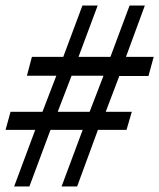

<svg xmlns="http://www.w3.org/2000/svg" viewBox="-22 -672 574 692"><path d="M-2 -204H105L29 0H84L160 -204H276L200 0H256L331 -204H434L453 -269H359L408 -398H513L532 -467H432L500 -652H445L376 -467H261L330 -652H275L206 -467H93L75 -399H181L131 -269H16ZM186 -269 236 -399H351L301 -269Z"/></svg>

Font: KpSans
Style: BoldItalic
Weight: 700
Italic angle: -11°
Version: Version 0.66